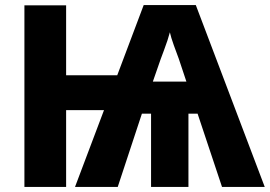

<svg xmlns="http://www.w3.org/2000/svg" viewBox="-20 -735 1061 755"><path d="M750 -715 1021 0H853L757 -288H721V0H574V-288H538L443 0H275L389 -302H240V0H76V-714H240V-439H441L545 -715ZM648 -608Q645 -596 638.5 -576Q632 -556 624.5 -536.5Q617 -517 612 -503L581 -414H713L683 -504Q675 -525 663.5 -557Q652 -589 648 -608Z"/></svg>

Font: Noto Sans SemiCondensed ExtraBold
Style: Regular
Weight: 800
Width: 4
Designer: Monotype Design Team
Foundry: Monotype Imaging Inc.
Version: Version 2.013; ttfautohint (v1.8.4.7-5d5b)